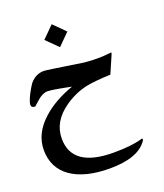

<svg xmlns="http://www.w3.org/2000/svg" viewBox="-167 -780 996 1163"><g transform="rotate(-20 331.0 -199.0)"><path d="M582 183.6Q522 271.5 338.9 271.5Q258.3 271.5 195.6 255.4Q132.8 239.3 89.1 208.5Q45.4 177.7 22.7 132.8Q0 87.9 0 30.3Q0 -77.1 95.7 -162.1Q171.9 -230.5 292 -272.9Q173.8 -297.4 142.6 -297.4Q111.3 -297.4 76.2 -266.6Q41 -235.8 41.5 -235.8Q17.1 -235.8 17.1 -256.3Q17.1 -263.7 20.8 -274.9Q24.4 -286.1 29.8 -298.3Q35.2 -310.5 41.7 -323.2Q48.3 -335.9 54.9 -346.9Q61.5 -357.9 66.7 -366Q71.8 -374 74.2 -377Q111.3 -420.9 164.6 -420.9Q169.9 -420.9 187.5 -418.5Q205.1 -416 229.7 -412.4Q254.4 -408.7 282.7 -404.5Q311 -400.4 337.4 -396.2Q363.8 -392.1 384.5 -388.9Q405.3 -385.7 415 -384.8Q436.5 -382.3 456.8 -381.6Q477.1 -380.9 496.1 -380.9Q537.1 -380.9 573.2 -385.3Q576.2 -385.7 578.6 -386Q581.1 -386.2 582.5 -386.2Q587.4 -386.2 587.4 -384.3Q586.4 -381.8 585.2 -377.7Q584 -373.5 581.5 -368.2L535.2 -261.7Q482.9 -259.8 443.8 -255.9Q404.8 -252 377.9 -246.6Q300.3 -229.5 233.4 -182.6Q126 -107.9 126 2Q126 189 393.6 189Q509.3 189 573.2 169.9Q577.6 168 581.5 168Q586.4 168 586.4 173.8Q586.4 178.7 582 183.6ZM379.9 -596.2 305.7 -522.5 231.4 -596.2 305.7 -670.4Z"/></g></svg>

Font: XB Kayhan
Style: Bold
Weight: 700
Designer: Behnam
Foundry: Irmug
Version: Version 7.300 2009